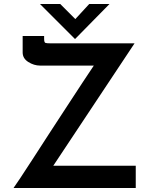

<svg xmlns="http://www.w3.org/2000/svg" viewBox="-20 -946 756 966"><path d="M48 0Q56 -11 83 -51.5Q110 -92 148 -151Q186 -210 229.5 -277Q273 -344 316 -409.5Q359 -475 394.5 -529.5Q430 -584 452 -616H182Q151 -616 122.5 -634Q94 -652 94 -682V-765H202V-751Q202 -732 209 -730Q216 -728 233 -728H657L248 -112H663V0ZM283 -926 359 -850 429 -926H531L358 -750H357L181 -926Z"/></svg>

Font: Synthetic SemiBold
Style: Regular
Weight: 600
Designer: Santiago Orozco
Foundry: Typemade
Version: Version 2.000; ttfautohint (v1.8.4.7-5d5b)